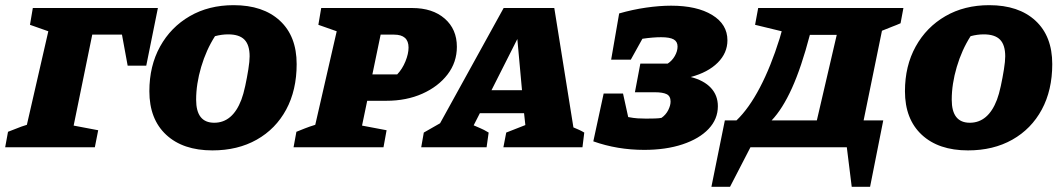

<svg xmlns="http://www.w3.org/2000/svg" viewBox="-43 -570 4113 743"><path d="M568 -539 523 -316H451L429 -436H314L242 -84L337 -66L324 0H-23L-12 -60Q5 -66 21.5 -73Q38 -80 61 -87L144 -449L73 -474L84 -539Z M779 12Q665 12 600 -48.5Q535 -109 535 -217Q535 -315 576.5 -390Q618 -465 691.5 -507.5Q765 -550 861 -550Q975 -550 1040 -490Q1105 -430 1105 -322Q1105 -221 1064.5 -146Q1024 -71 950.5 -29.5Q877 12 779 12ZM786 -95Q857 -95 891 -184Q899 -205 906 -237.5Q913 -270 918 -301.5Q923 -333 923 -352Q923 -396 903 -416.5Q883 -437 840 -437Q815 -437 789 -430Q755 -377 735.5 -311Q716 -245 716 -184Q716 -95 786 -95Z M1093 0 1104 -60Q1119 -66 1136.5 -73Q1154 -80 1177 -87L1260 -449L1189 -474L1200 -539H1552Q1631 -539 1678 -498Q1725 -457 1725 -389Q1725 -329 1689 -282Q1653 -235 1591.5 -207.5Q1530 -180 1452 -180H1378L1358 -84L1453 -66L1441 0ZM1482 -436H1430L1398 -282H1494Q1514 -303 1526 -332.5Q1538 -362 1538 -386Q1538 -436 1482 -436Z M2176 -77Q2188 -72 2198 -67.5Q2208 -63 2218 -57L2211 0H1905L1916 -57L1990 -86L1985 -132H1814L1790 -85Q1805 -78 1816.5 -73.5Q1828 -69 1848 -57L1840 0H1587L1597 -57L1660 -93L1906 -539H2102ZM1859 -221H1977L1959 -419Z M2253 -23 2293 -208H2368L2388 -117Q2409 -113 2424.5 -112Q2440 -111 2457 -111Q2473 -111 2491 -111.5Q2509 -112 2517 -114Q2534 -126 2543 -144Q2552 -162 2552 -177Q2552 -198 2537 -205.5Q2522 -213 2491 -213H2414L2435 -324H2541Q2558 -335 2568.5 -353.5Q2579 -372 2579 -390Q2579 -409 2564 -417.5Q2549 -426 2515 -426Q2500 -426 2481.5 -424.5Q2463 -423 2443 -420L2398 -339H2322L2353 -518Q2405 -533 2457 -540.5Q2509 -548 2554 -548Q2654 -548 2713 -512Q2772 -476 2772 -414Q2772 -365 2734.5 -327.5Q2697 -290 2630 -272Q2681 -259 2708 -230Q2735 -201 2735 -159Q2735 -109 2699 -71Q2663 -33 2598.5 -11.5Q2534 10 2450 10Q2346 10 2253 -23Z M2710 153 2762 -104H2807Q2855 -150 2897.5 -231Q2940 -312 2974 -421L2982 -449L2879 -474L2891 -539H3453L3442 -480Q3430 -475 3425.5 -473Q3421 -471 3410 -467Q3399 -463 3370 -451L3299 -104H3375L3324 153H3253L3234 0H2861L2782 153ZM3091 -435Q3058 -309 3021.5 -228.5Q2985 -148 2943 -104H3118L3195 -435Z M3703 12Q3589 12 3524 -48.5Q3459 -109 3459 -217Q3459 -315 3500.5 -390Q3542 -465 3615.5 -507.5Q3689 -550 3785 -550Q3899 -550 3964 -490Q4029 -430 4029 -322Q4029 -221 3988.5 -146Q3948 -71 3874.5 -29.5Q3801 12 3703 12ZM3710 -95Q3781 -95 3815 -184Q3823 -205 3830 -237.5Q3837 -270 3842 -301.5Q3847 -333 3847 -352Q3847 -396 3827 -416.5Q3807 -437 3764 -437Q3739 -437 3713 -430Q3679 -377 3659.5 -311Q3640 -245 3640 -184Q3640 -95 3710 -95Z"/></svg>

Font: Piazzolla SC ExtraBold
Style: Italic
Weight: 800
Italic angle: -11.3°
Designer: Juan Pablo del Peral
Foundry: Huerta Tipografica
Version: Version 1.330